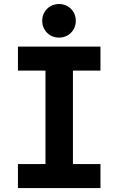

<svg xmlns="http://www.w3.org/2000/svg" viewBox="-20 -957 602 977"><path d="M491.2 -719.7V-597.7H351.1V-122.1H491.2V0H71.3V-122.1H211.4V-597.7H71.3V-719.7ZM194.8 -851.1Q194.8 -875 206.1 -894.5Q217.3 -914.1 236.8 -925.3Q256.3 -936.5 280.3 -936.5Q304.2 -936.5 323.7 -925.3Q343.3 -914.1 354.5 -894.5Q365.7 -875 365.7 -851.1Q365.7 -827.1 354.5 -807.6Q343.3 -788.1 323.7 -776.9Q304.2 -765.6 280.3 -765.6Q256.3 -765.6 236.8 -776.9Q217.3 -788.1 206.1 -807.6Q194.8 -827.1 194.8 -851.1Z"/></svg>

Font: Reddit Mono
Style: Bold
Weight: 700
Designer: Stephen Hutchings
Foundry: Reddit
Version: Version 1.009